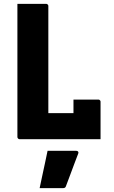

<svg xmlns="http://www.w3.org/2000/svg" viewBox="-20 -720 590 993"><path d="M81 0Q79 0 77 -1Q75 -2 73.5 -3.5Q72 -5 71 -7Q70 -9 70 -11Q70 -87 70 -163Q70 -239 70 -315.5Q70 -392 70 -468Q70 -544 70 -620Q70 -640 70 -660Q70 -680 70 -700Q108 -700 145 -700Q182 -700 219 -700Q222 -700 224.5 -698.5Q227 -697 228.5 -694.5Q230 -692 230 -689Q230 -621 230 -551.5Q230 -482 230 -412Q230 -342 230 -272.5Q230 -203 230 -135H379Q409 -135 429.5 -128Q450 -121 463.5 -105Q477 -89 485.5 -63.5Q494 -38 500 0ZM360 -205Q383 -205 404 -205Q425 -205 445.5 -205Q466 -205 489 -205Q492 -205 494.5 -203.5Q497 -202 498.5 -199.5Q500 -197 500 -194Q500 -175 500 -150Q500 -125 500 -97.5Q500 -70 500 -44.5Q500 -19 500 0Q447 -5 416 -21Q385 -37 372.5 -62.5Q360 -88 360 -121Q360 -134 360 -149Q360 -164 360 -179Q360 -194 360 -205ZM226 60Q251 60 275.5 60Q300 60 325 60Q350 60 374 60Q380 60 383.5 63.5Q387 67 385 73Q374 102 363.5 129.5Q353 157 343 184.5Q333 212 321 243Q320 247 316.5 250Q313 253 306 253Q284 253 252.5 253Q221 253 185 253Q192 220 199 187Q206 154 213 122Q220 90 226 60Z"/></svg>

Font: Recursive ExtraBold
Style: Regular
Weight: 800
Version: Version 1.085